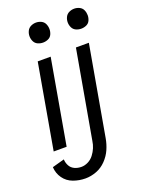

<svg xmlns="http://www.w3.org/2000/svg" viewBox="-185 -832 859 1129"><g transform="rotate(-20 245.0 -267.5)"><path d="M149 213Q109 213 72.5 199.5Q36 186 14 155Q-8 124 -10 85L66 64Q67 86 77 104.5Q87 123 106.5 132Q126 141 149 141Q170 141 191 130.5Q212 120 226.5 101Q241 82 249.5 61.5Q258 41 261 19L358 -530H439L340 31Q334 66 319.5 99Q305 132 278.5 159.5Q252 187 217.5 200Q183 213 149 213ZM26 0 119 -530H200L107 0ZM187 -623Q170 -623 154.5 -630Q139 -637 131.5 -652.5Q124 -668 124 -685Q124 -702 131.5 -717.5Q139 -733 154.5 -740.5Q170 -748 187 -748Q204 -748 219.5 -740.5Q235 -733 242 -717.5Q249 -702 249 -685Q249 -668 242 -652.5Q235 -637 219.5 -630Q204 -623 187 -623ZM426 -623Q409 -623 393.5 -630Q378 -637 370.5 -652.5Q363 -668 363 -685Q363 -702 370.5 -717.5Q378 -733 393.5 -740.5Q409 -748 426 -748Q443 -748 458.5 -740.5Q474 -733 481 -717.5Q488 -702 488 -685Q488 -668 481 -652.5Q474 -637 458.5 -630Q443 -623 426 -623Z"/></g></svg>

Font: Iosevka SS08
Style: Italic
Weight: 400
Italic angle: -10°
Monospace: yes
Designer: Belleve Invis
Foundry: Belleve Invis
Version: 2.1.0; ttfautohint (v1.8.2)